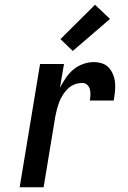

<svg xmlns="http://www.w3.org/2000/svg" viewBox="-20 -790 540 810"><path d="M63 0 149 -520H250L233 -420Q244 -441 257.5 -461Q271 -481 289.5 -496.5Q308 -512 330.5 -520Q353 -528 376 -528Q394 -528 411 -522.5Q428 -517 439.5 -504Q451 -491 457.5 -474.5Q464 -458 465.5 -440Q467 -422 465 -403.5Q463 -385 460 -366H359Q361 -378 361.5 -390.5Q362 -403 359 -414Q356 -425 347.5 -432.5Q339 -440 327 -440Q311 -440 295 -434Q279 -428 266.5 -416Q254 -404 245 -389.5Q236 -375 230 -359.5Q224 -344 220 -328.5Q216 -313 213 -297L164 0ZM287 -575 235 -625 381 -770 444 -710Z"/></svg>

Font: Iosevka Term Curly Semibold
Style: Italic
Weight: 600
Italic angle: -9°
Designer: Belleve Invis
Foundry: Belleve Invis
Version: Version 32.3.0